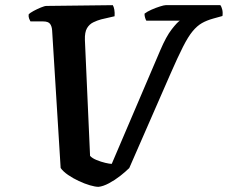

<svg xmlns="http://www.w3.org/2000/svg" viewBox="-20 -724 883 744"><path d="M362 0Q349 0 328.5 -6Q308 -12 285.5 -22.5Q263 -33 244 -46Q225 -59 215 -73L182 -606Q181 -622 174 -631.5Q167 -641 147 -641H98Q96 -644 93 -651.5Q90 -659 91 -668Q96 -674 110 -681.5Q124 -689 138.5 -695Q153 -701 160 -701L417 -704Q421 -698 423 -686.5Q425 -675 424 -661L372 -649Q357 -645 341.5 -637.5Q326 -630 317 -614.5Q308 -599 309 -569L329 -120Q337 -111 354 -104Q371 -97 388 -93Q405 -89 413 -89L601 -529Q624 -583 645.5 -610.5Q667 -638 677 -644H547Q545 -647 542.5 -654.5Q540 -662 540 -671Q550 -679 567 -686.5Q584 -694 600 -699Q616 -704 622 -704H834Q838 -699 841 -687.5Q844 -676 842 -662L806 -652Q781 -645 762.5 -634.5Q744 -624 726.5 -603Q709 -582 689 -542.5Q669 -503 641 -439L481 -73Q467 -59 446 -42.5Q425 -26 402.5 -14Q380 -2 362 0Z"/></svg>

Font: Texturina 12pt
Style: Bold Italic
Weight: 700
Italic angle: -11°
Designer: Guillermo Torres Carreño
Foundry: Omnibus-Type
Version: Version 1.002